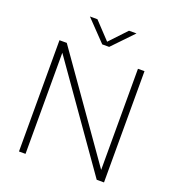

<svg xmlns="http://www.w3.org/2000/svg" viewBox="-164 -1072 1092 1200"><g transform="rotate(20 382.0 -472.0)"><path d="M99 0V-740H147.5L621 -67.5V-740H664.5V0H616L142.5 -672.5V0ZM359 -807 227 -944.5H277L382 -833L487 -944.5H537L405 -807Z"/></g></svg>

Font: Encode Sans Semi Expanded ExtraLight
Style: Regular
Weight: 200
Width: 6
Designer: Multiple Designers
Foundry: Impallari Type
Version: Version 3.000; ttfautohint (v1.8.3) -l 8 -r 50 -G 200 -x 14 